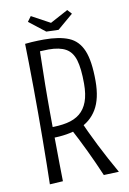

<svg xmlns="http://www.w3.org/2000/svg" viewBox="-93 -898 648 961"><g transform="rotate(-10 231.0 -417.5)"><path d="M128 -221 124 -275Q177 -274 217 -282.5Q257 -291 283.5 -312.5Q310 -334 323.5 -370.5Q337 -407 337 -462Q337 -539 324 -582Q311 -625 279 -643Q247 -661 192 -661Q172 -661 149.5 -659.5Q127 -658 100 -654L81 -709Q99 -711 115 -712Q131 -713 147 -713.5Q163 -714 177 -714Q255 -714 303 -694Q351 -674 373.5 -620.5Q396 -567 396 -465Q396 -375 364 -321.5Q332 -268 272 -244.5Q212 -221 128 -221ZM81 5Q82 -37 83 -97Q84 -157 84.5 -225Q85 -293 85 -355Q85 -418 84.5 -485Q84 -552 83 -611Q82 -670 81 -709L149 -701Q148 -679 147.5 -644.5Q147 -610 146 -569.5Q145 -529 144.5 -489Q144 -449 144 -414Q144 -379 144 -356Q144 -325 144.5 -280.5Q145 -236 145.5 -186Q146 -136 146.5 -87.5Q147 -39 148 1ZM355 6Q327 -60 295.5 -126Q264 -192 226 -263L283 -292Q314 -221 351 -147.5Q388 -74 432 3ZM258 -749 196 -751 114 -815 133 -841 227 -790 318 -839 338 -817Z"/></g></svg>

Font: Truculenta Light
Style: Regular
Weight: 300
Version: Version 1.002